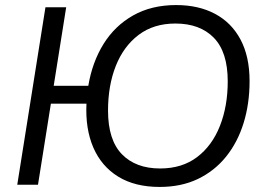

<svg xmlns="http://www.w3.org/2000/svg" viewBox="-20 -734 1053 763"><path d="M614.4 8.9Q516.4 8.9 449.8 -32Q383.3 -73 351 -147.4Q318.8 -221.9 323.6 -322H182.2L131 0H48.6L160.6 -705H243L193.4 -393H330.9Q346.7 -487.2 391.5 -559.4Q436.4 -631.6 509.3 -672.8Q582.3 -713.9 679.9 -713.9Q769 -713.9 834.5 -679Q900.1 -644.1 935.9 -576.7Q971.8 -509.2 971.8 -411.8Q971.8 -321.8 948.1 -245.3Q924.5 -168.8 878.6 -111.7Q832.7 -54.7 766.6 -22.9Q700.4 8.9 614.4 8.9ZM616.4 -64.5Q703.6 -64.5 763.3 -109.8Q823 -155.1 854 -233.7Q885 -312.2 885 -410.8Q885 -527.2 829.8 -583.9Q774.6 -640.5 676.9 -640.5Q590.7 -640.5 531 -595.4Q471.3 -550.3 440.3 -472.3Q409.3 -394.2 409.3 -294.6Q409.3 -177.8 464.5 -121.1Q519.6 -64.5 616.4 -64.5Z"/></svg>

Font: Nunito Sans 12pt ExtraLight
Style: Italic
Weight: 200
Italic angle: -9°
Designer: Vernon Adams
Foundry: Vernon Adams
Version: Version 3.101;gftools[0.9.27]